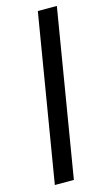

<svg xmlns="http://www.w3.org/2000/svg" viewBox="-115 -769 453 810"><g transform="rotate(-15 111.5 -364.0)"><path d="M222.7 -727.5 102.1 0H19L139.6 -727.5Z"/></g></svg>

Font: Inter Display
Style: Italic
Weight: 400
Italic angle: -9.39999°
Designer: Rasmus Andersson
Foundry: rsms
Version: Version 4.000;git-a52131595